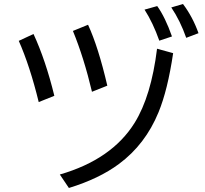

<svg xmlns="http://www.w3.org/2000/svg" viewBox="-20 -892 1020 954"><path d="M172.4 -384.8Q128.4 -564.5 73.2 -689L146.5 -723.1Q206.5 -593.3 250 -416ZM437 -436Q397 -605 342.3 -738.3L417.5 -769Q468.8 -657.7 513.2 -466.3ZM277.3 -24.9Q535.6 -99.6 648.9 -281.7Q731.4 -414.6 760.3 -649.9L840.3 -627.9Q813 -443.8 767.6 -334Q702.1 -174.3 570.8 -77.1Q472.2 -3.9 322.3 42ZM771.5 -689.9Q740.2 -778.8 698.2 -844.2L761.2 -861.8Q800.8 -806.6 834.5 -710.9ZM905.3 -704.1Q875.5 -789.1 831.1 -855L889.2 -872.1Q937.5 -808.1 966.3 -727.1Z"/></svg>

Font: BIZ UDPGothic
Style: Regular
Weight: 400
Designer: TypeBank Co., Ltd.
Foundry: Morisawa Inc.
Version: Version 1.051